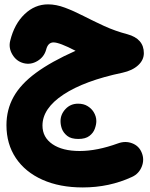

<svg xmlns="http://www.w3.org/2000/svg" viewBox="-20 -489 680 872"><path d="M198.2 -469.2Q234.9 -469.2 275.1 -454.1Q315.4 -439 359.6 -416.3Q403.8 -393.6 453.4 -370.8Q502.9 -348.1 558.6 -333.5Q633.3 -313 633.3 -247.6Q633.3 -216.3 607.2 -192.4Q581.1 -168.5 536.1 -158.7Q363.8 -122.6 268.3 -59.6Q172.9 3.4 172.9 81.1Q172.9 134.8 218.3 165.8Q263.7 196.8 341.8 196.8Q420.9 196.8 516.1 162.1Q549.8 149.9 580.6 161.9Q611.3 173.8 623.5 204.1Q636.7 235.4 623.8 267.8Q610.8 300.3 579.6 314.5Q476.6 362.3 356 362.3Q251 362.3 172.9 327.4Q94.7 292.5 52 228.8Q9.3 165 9.3 79.6Q9.3 9.3 41.5 -48.8Q73.7 -106.9 143.1 -158Q212.4 -209 323.2 -258.3Q250 -296.4 223.1 -296.4Q197.8 -296.4 189.5 -263.2Q180.2 -230 149.9 -211.9Q119.6 -193.8 87.4 -202.1Q54.7 -210.4 36.4 -241Q18.1 -271.5 26.4 -304.2Q44.9 -379.9 91.6 -424.6Q138.2 -469.2 198.2 -469.2ZM254.9 61Q254.9 30.3 277.6 6.1Q300.3 -18.1 334.5 -18.1Q359.9 -18.1 377.4 -7.3Q395 3.4 404.8 19Q417.5 39.1 417.5 61Q417.5 76.7 410.6 95.7Q403.8 114.7 386 128.4Q368.2 142.1 335.9 142.1Q302.7 142.1 285.4 128.2Q268.1 114.3 261.2 96.2Q254.9 79.1 254.9 61Z"/></svg>

Font: Mikhak-FD Black
Style: Regular
Weight: 900
Designer: Amin Abedi
Version: Version 3.2